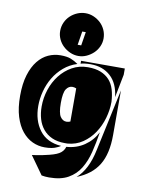

<svg xmlns="http://www.w3.org/2000/svg" viewBox="-104 -874 833 1124"><g transform="rotate(10 312.5 -312.0)"><path d="M551 -319Q551 -271 537 -222Q523 -173 496 -132.5Q469 -92 429.5 -65Q390 -38 339 -34H323Q279 -34 247 -48.5Q215 -63 194 -88.5Q173 -114 163 -148Q153 -182 153 -222Q153 -273 169 -322Q185 -371 215 -409.5Q245 -448 287 -471.5Q329 -495 381 -495Q426 -495 457 -482.5Q488 -470 508.5 -447.5Q529 -425 539 -392Q549 -359 551 -319ZM283 -2Q257 11 211 11Q173 11 138.5 -5Q104 -21 77 -54Q50 -87 34 -138.5Q18 -190 18 -262Q18 -334 34 -386Q50 -438 77 -471.5Q104 -505 138.5 -520.5Q173 -536 211 -536Q249 -536 272 -527Q295 -518 316 -503Q271 -489 236.5 -459.5Q202 -430 179 -391.5Q156 -353 144.5 -309Q133 -265 133 -222Q133 -135 176.5 -77.5Q220 -20 305 -14Q300 -10 294 -7Q288 -4 283 -2ZM247 49Q295 37 313 21.5Q331 6 336 -14Q396 -18 442.5 -49.5Q489 -81 515 -132Q505 -68 491 -11.5Q477 45 451 87.5Q425 130 381 155Q337 180 267 180Q243 180 223 176L146 68Q178 64 203 59Q228 54 247 49ZM594 -130Q594 -74 584 -29.5Q574 15 553.5 48.5Q533 82 501 107Q469 132 426 149Q490 94 515 -27L594 -395ZM334 -361Q322 -366 311 -366Q289 -366 274.5 -344.5Q260 -323 260 -262Q260 -202 274.5 -180.5Q289 -159 311 -159Q322 -159 334 -164ZM334 -525H594V-488L567 -350Q558 -431 511.5 -473Q465 -515 393 -515Q358 -515 334 -508ZM441 -676Q441 -651 430.5 -628Q420 -605 402 -588Q384 -571 361 -560.5Q338 -550 313 -550Q287 -550 263.5 -560.5Q240 -571 222 -588Q204 -605 193.5 -628Q183 -651 183 -676Q183 -703 193.5 -726.5Q204 -750 222 -767Q240 -784 263.5 -794Q287 -804 313 -804Q338 -804 361 -794Q384 -784 402 -767Q420 -750 430.5 -726.5Q441 -703 441 -676ZM311 -695 298 -614H319L332 -695Z"/></g></svg>

Font: J.M. Nexus Grotesque
Style: Regular
Weight: 900
Designer: deFharo
Foundry: deFharo
Version: Version 3.003